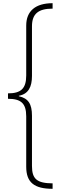

<svg xmlns="http://www.w3.org/2000/svg" viewBox="-20 -812 388 1201"><path d="M309 369V335C211 334 180 308 180 226V-88C180 -162 157 -197 98 -210V-213C158 -224 180 -269 180 -337V-647C180 -725 219 -758 309 -758V-792C202 -792 144 -743 144 -652V-340C144 -258 111 -228 30 -228V-194C111 -194 144 -166 144 -84V231C144 330 195 369 309 369Z"/></svg>

Font: Noto Sans Kannada ExtraCondensed ExtraLight
Style: Regular
Weight: 200
Width: 2
Designer: Jelle Bosma - Monotype Design Team
Foundry: Monotype Imaging Inc.
Version: Version 2.005